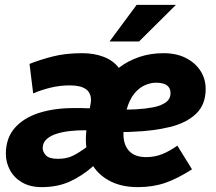

<svg xmlns="http://www.w3.org/2000/svg" viewBox="-20 -755 887 787"><path d="M151 12Q104 12 71 -7Q38 -26 21 -57.5Q4 -89 4 -124Q4 -189 40.5 -230.5Q77 -272 139.5 -292Q202 -312 281 -312Q298 -312 315 -312Q332 -312 348 -311Q351 -327 352 -333.5Q353 -340 353 -344Q353 -375 331.5 -390Q310 -405 266 -405Q225 -405 186.5 -395.5Q148 -386 116 -372L101 -493Q143 -510 196 -523.5Q249 -537 317 -537Q366 -537 405 -522Q444 -507 467 -477Q505 -506 551 -521.5Q597 -537 650 -537Q703 -537 741.5 -517.5Q780 -498 801.5 -465Q823 -432 823 -390Q823 -326 783.5 -288.5Q744 -251 676.5 -234.5Q609 -218 525 -215Q515 -214 505.5 -214Q496 -214 486 -214Q486 -212 486 -209.5Q486 -207 486 -205Q486 -161 509.5 -136Q533 -111 579 -111Q615 -111 645.5 -123.5Q676 -136 707 -158L767 -61Q708 -23 657.5 -5.5Q607 12 545 12Q481 12 434.5 -11Q388 -34 362 -74Q317 -34 266.5 -11Q216 12 151 12ZM217 -104Q254 -104 279.5 -117Q305 -130 334 -151Q333 -159 332.5 -166.5Q332 -174 332 -182Q332 -192 332.5 -201.5Q333 -211 334 -221Q332 -221 329 -221Q326 -221 324 -221Q297 -221 268 -218Q239 -215 213 -207Q187 -199 171 -184.5Q155 -170 155 -148Q155 -133 168 -118.5Q181 -104 217 -104ZM499 -306Q504 -306 511.5 -306Q519 -306 538 -307Q575 -309 607 -315Q639 -321 659 -335Q679 -349 679 -374Q679 -394 664.5 -405Q650 -416 619 -416Q598 -416 574.5 -406Q551 -396 531 -372Q511 -348 499 -306ZM429 -585 540 -735H701L550 -585Z"/></svg>

Font: Radio Canada
Style: Italic
Weight: 400
Italic angle: -12°
Designer: Charles Daoud, Etienne Aubert Bonn, Alexandre Saumier Demers, Jacques Le Bailly
Foundry: Radio-Canada
Version: Version 2.104;gftools[0.9.28.dev5+ged2979d]